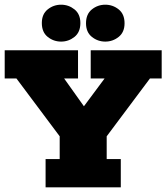

<svg xmlns="http://www.w3.org/2000/svg" viewBox="-20 -797 708 817"><path d="M174 0V-120H234V-217L50 -463H0V-583H312V-463H253L364 -307H309L425 -463H366V-583H668V-463H618L434 -217V-120H494V0ZM240 -620Q208 -620 183 -640Q158 -660 158 -699Q158 -737 183 -757Q208 -777 240 -777Q272 -777 297 -757Q322 -737 322 -699Q322 -660 297 -640Q272 -620 240 -620ZM428 -620Q396 -620 371 -640Q346 -660 346 -698Q346 -737 371 -757Q396 -777 428 -777Q460 -777 485 -757Q510 -737 510 -698Q510 -660 485 -640Q460 -620 428 -620Z"/></svg>

Font: Rokkitt SemiBold Black
Style: Regular
Weight: 900
Version: Version 3.103